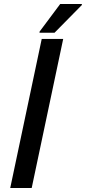

<svg xmlns="http://www.w3.org/2000/svg" viewBox="-20 -937 428 957"><path d="M31 0 188 -743H295L138 0ZM177 -774V-779L280 -917H388V-912L252 -774Z"/></svg>

Font: Saira Thin Medium
Style: Italic
Weight: 500
Italic angle: -12°
Version: Version 1.101